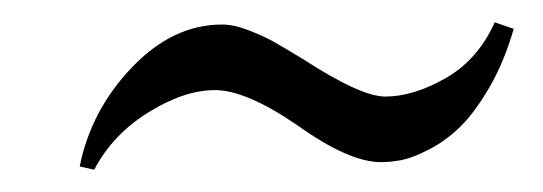

<svg xmlns="http://www.w3.org/2000/svg" viewBox="-20 -359 489 173"><path d="M51.8 -209Q62 -259.8 98.9 -298.3Q135.7 -336.9 180.2 -336.9Q190.9 -336.9 204.6 -331.5Q218.3 -326.2 227.3 -321Q236.3 -315.9 253.9 -305.2Q305.2 -272 327.1 -272Q352.5 -272 381.6 -288.6Q410.6 -305.2 425.8 -338.9L442.9 -333Q434.1 -302.7 420.7 -279.8Q407.2 -256.8 394.3 -244.4Q381.3 -231.9 366.7 -224.4Q352.1 -216.8 342 -214.8Q332 -212.9 323.2 -212.9Q294.4 -212.9 248 -246.1Q201.7 -277.8 173.8 -277.8Q146 -277.8 113.8 -257.8Q81.5 -237.8 64.9 -206.1Z"/></svg>

Font: Linear Smooth
Style: Regular
Weight: 400
Designer: Philipp H. Poll, Flanker
Foundry: Philipp H. Poll, reworked by Flanker
Version: Version 1.061 | FøM Fix